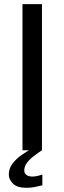

<svg xmlns="http://www.w3.org/2000/svg" viewBox="-20 -731 312 934"><path d="M184.1 0H89.4V-710.9H184.1ZM107.9 182.6Q63.5 182.6 43.2 162.4Q22.9 142.1 22.9 118.2Q22.9 87.9 41.5 64Q60.1 40 86.7 22Q113.3 3.9 136.7 -9.3L184.1 0Q174.8 6.3 165.5 12.7Q156.2 19 147.5 25.9Q126.5 41.5 112.3 59.3Q98.1 77.1 98.1 98.6Q98.1 112.3 108.9 120.1Q119.6 127.9 137.2 127.9Q148.4 127.9 160.6 125.2Q172.9 122.6 186 118.2V170.4Q167.5 175.3 148.4 179Q129.4 182.6 107.9 182.6Z"/></svg>

Font: Heebo
Style: Regular
Weight: 400
Designer: Oded Ezer
Foundry: Ezer Type House
Version: Version 3.100